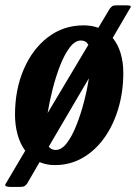

<svg xmlns="http://www.w3.org/2000/svg" viewBox="-59 -628 525 742"><path d="M-1 -184.5Q-1 -282 32.8 -360.2Q66.5 -438.5 126.2 -484.2Q186 -530 264 -530Q295.5 -530 321 -520.5L364.5 -593.5Q370.5 -601 374.8 -604.2Q379 -607.5 395 -607.5H428Q444.5 -607.5 446 -604Q447.5 -600.5 442 -593.5L376.5 -481.5Q397 -456.5 407.2 -422Q417.5 -387.5 417.5 -347Q417.5 -273 398.2 -208.5Q379 -144 343.8 -94.8Q308.5 -45.5 260 -17.8Q211.5 10 153 10Q121 10 94 -1.5L45.5 82Q39.5 89.5 34.2 92Q29 94.5 12.5 94.5H-12Q-32.5 94.5 -37 90.8Q-41.5 87 -34.5 78L38.5 -45.5Q18.5 -72.5 8.8 -108.5Q-1 -144.5 -1 -184.5ZM253.5 -471.5Q231 -471.5 210.5 -444.5Q190 -417.5 173.2 -374.5Q156.5 -331.5 144.2 -282.8Q132 -234 125 -191L282.5 -455Q273 -471.5 253.5 -471.5ZM156 -48.5Q179 -48.5 199.2 -75Q219.5 -101.5 236.2 -143.8Q253 -186 265.5 -234.2Q278 -282.5 284.5 -325.5L129.5 -61.5Q139 -48.5 156 -48.5Z"/></svg>

Font: Besley* Condensed Semi
Style: Italic
Weight: 600
Width: 3
Italic angle: -13°
Designer: Owen Earl
Foundry: indestructible type*
Version: Version 3.000; ttfautohint (v1.8.3)